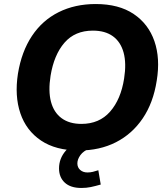

<svg xmlns="http://www.w3.org/2000/svg" viewBox="-20 -736 835 953"><path d="M69 -370Q87 -480 138.5 -557.5Q190 -635 271 -675.5Q352 -716 455 -716Q570 -716 643.5 -666.5Q717 -617 746.5 -531.5Q776 -446 758 -336Q741 -226 688.5 -148.5Q636 -71 555.5 -30Q475 11 372 11Q257 11 183.5 -38.5Q110 -88 81 -174Q52 -260 69 -370ZM231 -360Q219 -284 233 -231Q247 -178 285.5 -149.5Q324 -121 384 -121Q473 -121 526.5 -182Q580 -243 596 -346Q608 -422 593.5 -475Q579 -528 540.5 -556Q502 -584 441 -584Q352 -584 300 -524Q248 -464 231 -360ZM384 197Q330 197 301.5 170.5Q273 144 273 100Q273 51 306 12.5Q339 -26 389 -45L427 0Q394 13 379 34Q364 55 364 75Q364 95 378 107.5Q392 120 414 120Q428 120 440.5 117Q453 114 468 109L480 180Q452 188 430.5 192.5Q409 197 384 197Z"/></svg>

Font: Mulish ExtraLight ExtraBold
Style: Italic
Weight: 800
Italic angle: -9°
Version: Version 3.603